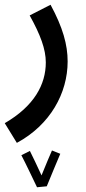

<svg xmlns="http://www.w3.org/2000/svg" viewBox="-51 -372 362 809"><path d="M20 230C161 154 234 20 234 -113C234 -183 214 -256 162 -352L74 -307C119 -226 142 -165 142 -109C142 -16 93 75 -31 147ZM105 417 146 413C158 382 195 296 203 276L168 262C163 273 140 327 124 367C109 335 85 283 75 264L39 282C56 314 91 388 105 417Z"/></svg>

Font: Noto Sans Arabic ExtCond Med
Style: Regular
Weight: 500
Width: 2
Designer: Monotype Design Team, Nadine Chahine, Nizar Qandah and Khaled Hosny
Foundry: Monotype Imaging Inc.
Version: Version 2.012